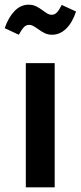

<svg xmlns="http://www.w3.org/2000/svg" viewBox="-53 -798 344 818"><path d="M180 -529V0H57V-529ZM108 -675Q95 -684 87.5 -688Q80 -692 71 -692Q58 -692 49 -682.5Q40 -673 27 -650L-33 -678Q-17 -724 9 -751Q35 -778 69 -778Q86 -778 100 -771.5Q114 -765 130 -753Q142 -744 150 -739.5Q158 -735 167 -735Q180 -735 189.5 -745Q199 -755 210 -777L271 -749Q255 -701 228.5 -675.5Q202 -650 169 -650Q152 -650 138 -656.5Q124 -663 108 -675Z"/></svg>

Font: Fira Sans Extra Condensed Medium
Style: Regular
Weight: 500
Width: 1
Designer: Carrois Corporate & Edenspiekermann AG
Foundry: Carrois Corporate GbR & Edenspiekermann AG
Version: Version 4.203